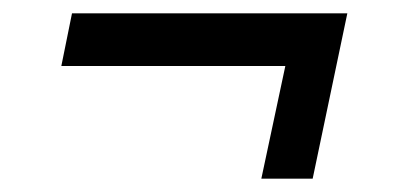

<svg xmlns="http://www.w3.org/2000/svg" viewBox="-20 -315 602 288"><path d="M372 -47 408 -216H72L88 -295H501L449 -47Z"/></svg>

Font: Saira SemiExpanded Medium
Style: Italic
Weight: 500
Width: 6
Italic angle: -12°
Designer: Hector Gatti with collaboration of the Omnibus-Type team
Foundry: Omnibus-Type
Version: Version 1.101